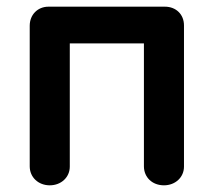

<svg xmlns="http://www.w3.org/2000/svg" viewBox="-20 -555 640 575"><path d="M531 -479C531 -512 507 -535 474 -535H125C93 -535 69 -511 69 -478V-57C69 -24 95 0 129 0C163 0 189 -24 189 -56V-425H411V-57C411 -24 436 0 471 0C505 0 531 -24 531 -56Z"/></svg>

Font: Hotpoint
Style: Bold
Weight: 700
Designer: Andrew Paglinawan, Luciano Perondi, Riccardo Olocco
Foundry: CAST Cooperativa Anonima Servizi Tipografici
Version: Version 1.000;PS 2.1;hotconv 16.6.51;makeotf.lib2.5.65220